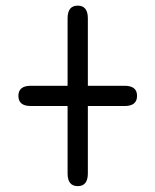

<svg xmlns="http://www.w3.org/2000/svg" viewBox="-20 -713 540 667"><path d="M214.8 -344.7H86.9Q43.9 -344.7 43.9 -379.9Q43.9 -415 86.9 -415H214.8V-649.4Q214.8 -693.4 250 -693.4Q285.2 -693.4 285.2 -649.4V-415H413.1Q456.1 -415 456.1 -379.9Q456.1 -344.7 413.1 -344.7H285.2V-110.4Q285.2 -66.4 250 -66.4Q214.8 -66.4 214.8 -110.4Z"/></svg>

Font: MotoyaLMaru
Style: W3 mono
Weight: 400
Version: Version 1.01